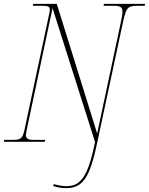

<svg xmlns="http://www.w3.org/2000/svg" viewBox="-36 -734 771 994"><path d="M308 240Q286 240 270.5 237Q255 234 239 229L243 219Q254 223 273.5 226.5Q293 230 307 230Q331 230 351.5 222Q372 214 390.5 190.5Q409 167 425 121.5Q441 76 456 1L236 -692L102 -60Q101 -52 99.5 -45.5Q98 -39 98 -34Q98 -23 106 -16.5Q114 -10 135 -10H198L196 0H-16L-14 -10H34Q63 -10 73.5 -20Q84 -30 91 -63L217 -654Q222 -676 222 -684Q222 -696 213.5 -700Q205 -704 185 -704H134L136 -714H258L467 -43L589 -616Q598 -656 598 -673Q598 -692 587.5 -698Q577 -704 554 -704H500L502 -714H715L713 -704H672Q649 -704 636 -698Q623 -692 615.5 -673.5Q608 -655 600 -616L466 10Q448 96 428 146Q408 196 379.5 218Q351 240 308 240Z"/></svg>

Font: Noto Serif Display SemiCondensed Thin
Style: Italic
Weight: 100
Width: 4
Italic angle: -12°
Designer: Monotype Design Team
Foundry: Monotype Imaging Inc.
Version: Version 2.009